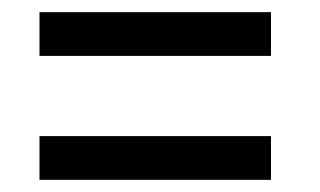

<svg xmlns="http://www.w3.org/2000/svg" viewBox="-20 -425 527 316"><path d="M426 -333H45V-405H426ZM426 -129H45V-201H426Z"/></svg>

Font: Bluu Next Cyrillic
Style: Bold
Weight: 700
Designer: Igor Stepanchenko
Foundry: Igor Stepanchenko
Version: Version 1.000